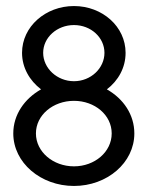

<svg xmlns="http://www.w3.org/2000/svg" viewBox="-20 -605 487 636"><path d="M99 -163C99 -224 156 -271 225 -271C294 -271 350 -224 350 -163C350 -102 294 -54 225 -54C156 -54 99 -102 99 -163ZM53 -430C53 -381 78 -338 116 -309C61 -278 24 -225 24 -163C24 -66 115 11 225 11C335 11 425 -66 425 -163C425 -225 389 -278 334 -309C372 -338 396 -381 396 -430C396 -517 319 -585 225 -585C131 -585 53 -517 53 -430ZM225 -336C169 -336 123 -379 123 -430C123 -481 169 -522 225 -522C281 -522 326 -481 326 -430C326 -379 281 -336 225 -336Z"/></svg>

Font: Charger
Style: Regular
Weight: 400
Designer: Jasper
Foundry: Cannot Into Space Fonts
Version: Version 0.98